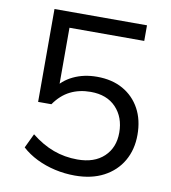

<svg xmlns="http://www.w3.org/2000/svg" viewBox="-81 -775 761 854"><g transform="rotate(10 300.0 -348.0)"><path d="M313.5 8.9Q267.5 8.9 223.3 -1.1Q179.1 -11.1 140.4 -30.1Q101.7 -49.2 72.7 -75.8L103.5 -140.4Q152.7 -101.2 203.7 -82.4Q254.8 -63.5 312.5 -63.5Q388.7 -63.5 432.1 -104.5Q475.5 -145.5 475.5 -213.2Q475.5 -282.5 434.1 -326.3Q392.7 -370 319.5 -370Q268.1 -370 227.3 -349.6Q186.5 -329.1 156.3 -285.5H96.3V-705H514.1V-634.5H176.4V-354.3H154.4Q181.4 -395.7 228.9 -418.4Q276.4 -441.1 335.7 -441.1Q403.7 -441.1 453.2 -413.1Q502.6 -385.1 529.8 -335.1Q557 -285.2 557 -217.7Q557 -150.8 527.4 -99.6Q497.8 -48.5 443.2 -19.8Q388.7 8.9 313.5 8.9Z"/></g></svg>

Font: Mulish ExtraLight
Style: Regular
Weight: 200
Designer: Vernon Adams
Foundry: Vernon Adams
Version: Version 3.603